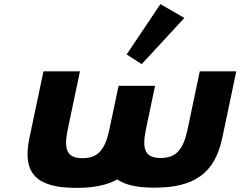

<svg xmlns="http://www.w3.org/2000/svg" viewBox="-20 -896 1166 931"><path d="M594.1 -632 667 -585 874 -808.9 757.8 -876.1ZM367.7 -550H190.7L122.5 -226C86.4 -54 157.8 15 349.8 15C432.3 15 497.9 2.3 548.7 -25.9C587.8 1.6 647.6 14 729.1 14C921.1 14 1021.6 -55 1057.7 -227L1125.7 -550H948.7L889.8 -270C868.5 -169 833.3 -130 759.3 -130C685.3 -130 666.5 -169 687.8 -270L731.9 -480H554.9L510.6 -269C489.3 -168 454.1 -129 380.1 -129C306.1 -129 287.3 -168 308.6 -269Z"/></svg>

Font: Hussar
Style: BdOblTwo
Weight: 700
Foundry: Cannot Into Space Fonts
Version: Version 2.00